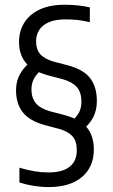

<svg xmlns="http://www.w3.org/2000/svg" viewBox="-20 -768 469 798"><path d="M182.5 9.5Q150.9 9.5 120.3 4.6Q89.7 -0.4 60.7 -9.5V-71Q93.6 -60.9 123.3 -56.1Q153 -51.3 182 -51.3Q220.7 -51.3 246.8 -62Q273 -72.7 286.1 -93.2Q299.2 -113.8 299.2 -143.2Q299.2 -182.5 280.5 -202.4Q261.8 -222.2 225.7 -232.3L166.3 -248.1Q102.9 -265.5 74.7 -301.2Q46.6 -336.9 46.6 -393.5Q46.6 -431.3 63.9 -461.5Q81.2 -491.8 109.5 -512.2L154.8 -478.8Q133.2 -462.9 121.9 -442.3Q110.7 -421.7 110.7 -396.8Q110.7 -360.2 129.4 -338.5Q148 -316.8 186.8 -305.8L246.2 -290.2Q315 -271.7 342.5 -236.5Q370 -201.3 370 -147Q370 -74.1 320.6 -32.3Q271.2 9.5 182.5 9.5ZM318.3 -225.5 273.9 -262.7Q296.7 -278.9 307.6 -298.9Q318.4 -318.9 318.4 -345Q318.4 -385.2 298.6 -406.8Q278.8 -428.4 240.3 -438.9L180.9 -454.5Q115.8 -472.1 87.4 -506.6Q59.1 -541.2 59.1 -593.5Q59.1 -638.6 80.8 -673.5Q102.4 -708.3 144.7 -728.3Q187.1 -748.3 249.2 -748.3Q278.8 -748.3 304.2 -745.5Q329.7 -742.8 353.4 -737.3V-675.7Q326.3 -682.4 302.6 -684.9Q279 -687.4 252.8 -687.4Q209.3 -687.4 182.1 -675.2Q154.9 -663 142.4 -642.5Q129.9 -622 129.9 -597.3Q129.9 -562.7 147.4 -542.8Q165 -522.8 201.5 -512.4L260.8 -496.8Q328.1 -478.8 355.3 -442.3Q382.6 -405.8 382.6 -348.3Q382.6 -307.2 365.2 -276.5Q347.9 -245.8 318.3 -225.5Z"/></svg>

Font: Encode Sans Condensed Thin
Style: Regular
Weight: 100
Width: 3
Designer: Multiple Designers
Foundry: Impallari Type
Version: Version 3.002